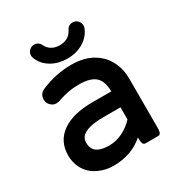

<svg xmlns="http://www.w3.org/2000/svg" viewBox="-169 -812 888 948"><g transform="rotate(-30 274.5 -337.5)"><path d="M377.9 -213.9H281.2Q234.4 -213.9 203.6 -206.1Q172.9 -198.2 158.2 -183.6Q143.6 -168.9 143.6 -146.5Q143.6 -117.2 159.7 -100.6Q182.6 -78.1 237.3 -78.1Q277.3 -78.1 314.9 -97.2Q351.6 -115.7 377.9 -145ZM35.2 -136.7Q35.2 -217.3 98.1 -261.7Q159.2 -304.7 269.5 -304.7H377.9Q377.4 -361.8 350.1 -387.7Q321.8 -414.1 256.8 -414.1Q222.7 -414.1 195.1 -408.9Q167.5 -403.8 128.9 -390.6L114.7 -388.7H114.3Q96.2 -388.7 82.3 -402.6Q68.4 -416.5 68.4 -435.5Q68.4 -468.8 100.1 -481.9Q183.6 -517.6 272.5 -517.6Q372.6 -517.6 431.2 -459Q450.2 -439.9 462.9 -415.5Q486.3 -370.1 486.3 -315.4V-39.1Q486.3 -23.9 485.1 -17.3Q483.9 -10.7 482.7 -7.6Q481.4 -4.4 479.5 -2.7Q477.5 -1 476.1 0Q473.1 2 469.7 2H394.5Q389.2 2 385.3 -2Q381.3 -5.9 379.6 -14.9Q377.9 -23.9 377.9 -39.1V-42Q308.6 19.5 204.1 19.5Q160.2 19.5 121.1 1Q74.7 -20.5 51.8 -64.5Q35.2 -97.2 35.2 -136.7ZM127 -637.7Q123 -645.5 123 -656.7Q123 -663.1 126 -670.4Q128.9 -678.2 135.3 -684.1Q146.5 -695.3 163.1 -695.3Q179.2 -695.3 189.9 -684.6Q195.8 -679.2 199.2 -670.9Q209 -650.9 227.8 -639.9Q246.6 -628.9 272.5 -628.9Q309.6 -628.9 331.5 -650.9Q339.8 -659.2 345.7 -670.9Q349.1 -679.2 355 -684.6Q365.7 -695.3 382.3 -695.3Q399.4 -695.3 410.6 -683.3Q421.9 -671.4 421.9 -655.3Q421.9 -645.5 418 -637.7Q400.4 -597.2 361.1 -575Q321.8 -552.7 272.5 -552.7Q223.1 -552.7 184.1 -574.7Q144.5 -597.2 127 -637.7Z"/></g></svg>

Font: YuPearl-SemiBold
Style: SemiBold
Weight: 600
Designer: Max Yao
Foundry: Max-Everyday
Version: Version 1.011; ttfautohint (v1.8.3)